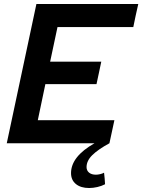

<svg xmlns="http://www.w3.org/2000/svg" viewBox="-20 -720 715 965"><path d="M14 0Q52 -176 88.5 -350Q125 -524 163 -700H675Q668 -671 662 -642Q656 -613 650 -584H269Q260 -540 250.5 -497Q241 -454 232 -410H489Q483 -381 477 -353Q471 -325 465 -297H208Q199 -252 189 -206.5Q179 -161 170 -116H555Q548 -87 542.5 -58Q537 -29 530 0Q473 31 444 59.5Q415 88 415 120Q415 137 427.5 147.5Q440 158 462 158Q471 158 482.5 155.5Q494 153 503 148Q505 162 506 177Q507 192 508 206Q491 215 469.5 220Q448 225 428 225Q386 225 361.5 205Q337 185 337 150Q337 67 455 0Z"/></svg>

Font: Rosa Sans SemiBold
Style: Italic
Weight: 600
Italic angle: -12°
Designer: Pentagram / MCKL
Foundry: Pentagram / MCKL
Version: Version 1.005;September 16, 2019;FontCreator 11.5.0.2425 64-